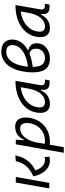

<svg xmlns="http://www.w3.org/2000/svg" viewBox="962 -1744 1006 2970"><g transform="rotate(-90 1465.0 -259.0)"><path d="M461.9 9.8C487.8 9.8 508.3 7.3 527.3 2.9L519.5 -70.3C504.9 -67.9 493.2 -66.9 471.2 -66.9C413.6 -66.9 347.2 -108.9 315.4 -215.8C416 -265.1 516.6 -357.4 545.4 -525.4L456.5 -517.1C432.6 -389.6 356 -305.7 221.7 -246.1C256.8 -77.6 353.5 9.8 461.9 9.8ZM35.6 0H121.1L212.4 -517.6H126.5Z M672.9 224.6 710.9 8.3C729 9.3 746.6 9.8 764.6 9.8C974.6 9.8 1132.3 -152.3 1132.3 -367.7C1132.3 -469.7 1081.5 -527.3 992.7 -527.3C891.6 -527.3 820.8 -475.1 788.6 -388.7H780.8L789.6 -517.6H717.8L626.5 -1V-0.5C626.5 -0.5 626.5 -0.5 626.5 -0.5L586.9 224.6ZM724.6 -68.8 748.5 -206.1C785.6 -377 878.4 -450.7 961.9 -450.7C1016.1 -450.7 1047.4 -415 1047.4 -353C1047.4 -189.9 930.2 -66.9 775.4 -66.9C756.8 -66.9 739.7 -67.9 724.6 -68.8Z M1345.2 10.3C1437 10.3 1510.3 -39.6 1551.8 -127.9H1562.5C1551.3 -32.2 1582 4.9 1676.3 4.9H1707L1719.7 -66.9H1694.8C1641.1 -66.9 1624.5 -92.3 1634.3 -145L1700.2 -522.5H1690.9C1412.6 -522.5 1203.6 -370.1 1203.6 -135.3C1203.6 -43 1254.9 10.3 1345.2 10.3ZM1369.1 -66.4C1318.4 -66.4 1288.6 -94.7 1288.6 -144C1288.6 -299.8 1418 -418 1600.6 -441.9L1579.1 -319.3C1550.3 -157.7 1469.7 -66.4 1369.1 -66.4Z M2177.7 -333.5C2277.3 -388.7 2338.4 -469.2 2338.4 -574.2C2338.4 -682.1 2266.6 -741.7 2153.8 -741.7C1984.4 -741.7 1886.2 -605.5 1850.1 -435.5C1839.4 -383.3 1830.6 -330.1 1830.6 -257.8C1830.6 -112.3 1870.6 9.8 2044.9 9.8C2189.5 9.8 2281.2 -84 2281.2 -190.4C2281.2 -252.9 2256.8 -304.2 2177.7 -322.3ZM1918.5 -329.1C1921.4 -361.8 1926.3 -394.5 1933.1 -424.8C1962.4 -561 2032.2 -665 2149.4 -665C2205.1 -665 2252.4 -641.6 2252.4 -570.8C2252.4 -441.4 2114.7 -355 1918.5 -329.1ZM2120.1 -306.2C2178.7 -292.5 2196.3 -252.4 2196.3 -199.2C2196.3 -128.9 2143.1 -66.9 2052.2 -66.9C1951.7 -66.9 1916.5 -137.7 1915.5 -255.9C1991.2 -265.1 2060.5 -282.2 2120.1 -306.2Z M2517.1 10.3C2608.9 10.3 2682.1 -39.6 2723.6 -127.9H2734.4C2723.1 -32.2 2753.9 4.9 2848.1 4.9H2878.9L2891.6 -66.9H2866.7C2813 -66.9 2796.4 -92.3 2806.2 -145L2872.1 -522.5H2862.8C2584.5 -522.5 2375.5 -370.1 2375.5 -135.3C2375.5 -43 2426.8 10.3 2517.1 10.3ZM2541 -66.4C2490.2 -66.4 2460.4 -94.7 2460.4 -144C2460.4 -299.8 2589.8 -418 2772.5 -441.9L2751 -319.3C2722.2 -157.7 2641.6 -66.4 2541 -66.4Z"/></g></svg>

Font: Cascadia Code PL SemiLight
Style: Italic
Weight: 350
Italic angle: -10°
Monospace: yes
Designer: Aaron Bell
Foundry: Saja Typeworks
Version: Version 2404.023